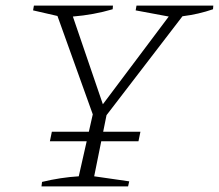

<svg xmlns="http://www.w3.org/2000/svg" viewBox="-20 -665 781 685"><path d="M128 0 130 -16Q196 -32 261 -36L311 -257L185 -608L98 -628L101 -645H383L382 -632Q314 -612 240 -606L347 -293L582 -606L464 -628L467 -645H741L740 -632Q688 -614 631 -607L360 -254L316 -36L441 -18L437 0ZM165 -195H481L474 -161H158Z"/></svg>

Font: Piazzolla SC ExtraLight
Style: Italic
Weight: 200
Italic angle: -11.3°
Designer: Juan Pablo del Peral
Foundry: Huerta Tipografica
Version: Version 1.330